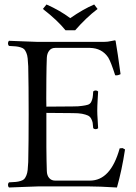

<svg xmlns="http://www.w3.org/2000/svg" viewBox="-20 -832 607 857"><path d="M272.5 -696.8Q235.8 -742.2 171.4 -792L187.5 -812Q246.6 -786.1 293.5 -751Q351.1 -791 400.4 -812L415.5 -792Q365.2 -753.9 315.4 -696.8ZM304.2 -356.9Q332 -356.9 346.2 -359.4Q361.8 -361.3 372.1 -364.5Q382.3 -367.7 387 -377Q391.6 -386.2 393.3 -395.5Q395 -404.8 396 -423.8Q400.4 -428.2 407 -428.2Q413.6 -428.2 418 -423.8Q417.5 -414.1 415.8 -385.5Q414.1 -356.9 414.1 -337.9Q414.1 -321.8 415.8 -298.8Q417.5 -275.9 418 -259.8Q413.6 -255.4 407 -255.4Q400.4 -255.4 396 -259.8Q395 -275.9 393.6 -284.2Q392.1 -292.5 387 -302.2Q381.8 -312 372.3 -316.4Q362.8 -320.8 346.2 -324.2Q330.6 -327.1 304.2 -327.1L187 -328.1Q186 -152.8 189 -68.8Q189.5 -48.8 199.5 -37.4Q209.5 -25.9 226.1 -25.9H381.8Q474.1 -25.9 514.2 -169.9Q525.4 -171.4 527.3 -170.9Q529.3 -170.4 538.1 -165Q523.9 -71.8 502 4.9Q421.9 0 374 0H151.9Q136.7 0 90.3 2.2Q43.9 4.4 20 4.9Q15.6 0.5 15.6 -6.6Q15.6 -13.7 20 -18.1Q40 -19 50.8 -20Q61.5 -21 72.5 -24.4Q83.5 -27.8 88.4 -33.2Q93.3 -38.6 97.7 -49.1Q102.1 -59.6 103.5 -73.5Q105 -87.4 106 -108.9Q107.9 -190.9 107.9 -320.8Q107.9 -454.1 106 -536.1Q105 -557.6 103.5 -571.5Q102.1 -585.4 97.7 -595.9Q93.3 -606.4 88.4 -611.8Q83.5 -617.2 72.5 -620.6Q61.5 -624 50.8 -625Q40 -626 20 -627Q15.6 -631.3 15.6 -638.4Q15.6 -645.5 20 -649.9Q44.9 -649.4 89.8 -647.2Q134.8 -645 149.9 -645H441.9Q452.6 -645 460.4 -646Q468.3 -647 478.3 -649.2Q488.3 -651.4 492.2 -651.9Q496.1 -651.9 496.1 -648.9Q497.6 -642.6 506.1 -586.2Q514.6 -529.8 518.1 -501Q504.9 -494.1 494.1 -496.1Q475.1 -555.7 462.9 -575.7Q434.6 -617.2 381.8 -618.2H226.1Q209 -618.2 199.5 -605.7Q189.9 -593.3 189 -574.2Q187.5 -537.6 187 -483.2Q186.5 -428.7 186.5 -392.6L187 -356Z"/></svg>

Font: Linux Libertine Display G
Style: Regular
Weight: 400
Designer: Philipp H. Poll
Foundry: Philipp H. Poll
Version: Version 5.0.9